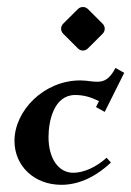

<svg xmlns="http://www.w3.org/2000/svg" viewBox="-20 -512 367 537"><path d="M211.9 -370.6C216.8 -370.6 221.9 -372.6 225.8 -376.5L267.1 -417.7C271 -421.6 272.9 -426.8 272.9 -431.6C272.9 -436.5 271 -441.7 267.1 -445.6L225.8 -486.8C221.9 -490.7 216.8 -492.4 211.9 -492.4C207 -492.4 201.9 -490.7 198 -486.8L156.7 -445.6C152.8 -441.7 150.9 -436.5 150.9 -431.6C150.9 -426.8 152.8 -421.6 156.7 -417.7L198 -376.5C201.9 -372.6 207 -370.6 211.9 -370.6ZM20.5 -117.9C20.5 -48.3 75.2 4.9 151.6 4.9C205.8 4.9 253.4 -22.5 290.3 -57.4L278.1 -70.8C249.3 -44.4 213.9 -28.8 184.8 -28.8C143.6 -28.8 115.7 -68.6 115.7 -128.7C115.7 -173.8 130.9 -246.3 190.2 -246.3C216.1 -246.3 235.4 -239.5 256.8 -229.2L248.5 -212.6L272.9 -199L327.4 -308.3L303 -322C286.6 -290.3 270.8 -283.4 252.2 -283.4C245.8 -283.4 239 -283.9 231.7 -284.9C224.4 -285.9 214.4 -287.1 204.6 -287.1C102.8 -287.1 20.5 -202.6 20.5 -117.9Z"/></svg>

Font: RisaltypS01
Style: Medium
Weight: 500
Italic angle: -9°
Designer: gluk
Foundry: gluk
Version: Version 0.24